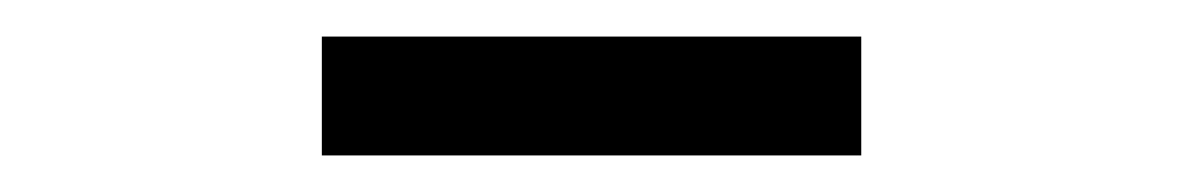

<svg xmlns="http://www.w3.org/2000/svg" viewBox="-20 -756 646 105"><path d="M156 -671H451V-736H156Z"/></svg>

Font: Noto Sans KR
Style: Regular
Weight: 400
Designer: Ryoko NISHIZUKA 西塚涼子 (kana, bopomofo & ideographs); Paul D. Hunt (Latin, Greek & Cyrillic); Sandoll Communications 산돌커뮤니
Foundry: Adobe
Version: Version 2.004;hotconv 1.0.118;makeotfexe 2.5.65603